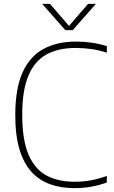

<svg xmlns="http://www.w3.org/2000/svg" viewBox="-20 -964 590 993"><path d="M364.5 9Q297 9 241 -10.5Q185 -30 144.2 -73.8Q103.5 -117.5 81.2 -190Q59 -262.5 59 -369Q59 -506.5 97 -590Q135 -673.5 205.5 -711.2Q276 -749 372.5 -749Q415.5 -749 454.8 -743.2Q494 -737.5 532.5 -725.5V-691.5Q491.5 -705 451.5 -710.5Q411.5 -716 370 -716Q283.5 -716 222 -683.2Q160.5 -650.5 127.8 -574.8Q95 -499 95 -371Q95 -238 128.5 -162.2Q162 -86.5 222.5 -55.2Q283 -24 364.5 -24Q407.5 -24 446.8 -30.8Q486 -37.5 532.5 -54V-20Q495 -6.5 453.5 1.2Q412 9 364.5 9ZM318 -808 198 -944H238.5L343.5 -822.5H330.5L435.5 -944H476L356 -808Z"/></svg>

Font: Encode Sans SC Condensed Thin Thin
Style: Regular
Weight: 250
Version: Version 3.002